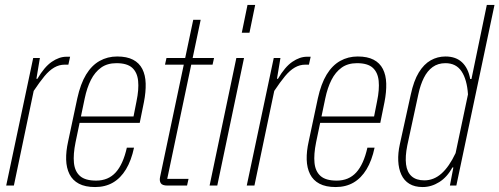

<svg xmlns="http://www.w3.org/2000/svg" viewBox="-20 -749 2016 775"><path d="M5 0 114 -515H141L127 -431H131Q159 -479 189 -499.5Q219 -520 248 -520H263L256 -488H241Q219 -488 199 -476.5Q179 -465 159.5 -441.5Q140 -418 116 -382L36 0Z M364 6Q324 6 298.5 -7.5Q273 -21 260.5 -46Q248 -71 247 -104.5Q246 -138 255 -178L292 -352Q305 -411 327.5 -448Q350 -485 382 -503Q414 -521 453 -521Q492 -521 517 -508Q542 -495 554.5 -470.5Q567 -446 568 -412Q569 -378 561 -337L544 -253H295L300 -279H524L518 -274L531 -340Q541 -388 537.5 -422.5Q534 -457 513.5 -475.5Q493 -494 450 -494Q413 -494 388 -476Q363 -458 347 -426.5Q331 -395 322 -352L285 -175Q275 -126 278.5 -91.5Q282 -57 303 -38.5Q324 -20 368 -20Q417 -20 447 -53Q477 -86 492 -153H521Q510 -101 488.5 -65.5Q467 -30 436 -12Q405 6 364 6Z M656 0Q635 0 629 -9.5Q623 -19 626 -34L760 -669H790L655 -27H741L735 0ZM646 -488 652 -515H844L838 -488Z M826 0 934 -515H965L857 0ZM956 -617 979 -729H1010L987 -617Z M976 0 1085 -515H1112L1098 -431H1102Q1130 -479 1160 -499.5Q1190 -520 1219 -520H1234L1227 -488H1212Q1190 -488 1170 -476.5Q1150 -465 1130.5 -441.5Q1111 -418 1087 -382L1007 0Z M1335 6Q1295 6 1269.5 -7.5Q1244 -21 1231.5 -46Q1219 -71 1218 -104.5Q1217 -138 1226 -178L1263 -352Q1276 -411 1298.5 -448Q1321 -485 1353 -503Q1385 -521 1424 -521Q1463 -521 1488 -508Q1513 -495 1525.5 -470.5Q1538 -446 1539 -412Q1540 -378 1532 -337L1515 -253H1266L1271 -279H1495L1489 -274L1502 -340Q1512 -388 1508.5 -422.5Q1505 -457 1484.5 -475.5Q1464 -494 1421 -494Q1384 -494 1359 -476Q1334 -458 1318 -426.5Q1302 -395 1293 -352L1256 -175Q1246 -126 1249.5 -91.5Q1253 -57 1274 -38.5Q1295 -20 1339 -20Q1388 -20 1418 -53Q1448 -86 1463 -153H1492Q1481 -101 1459.5 -65.5Q1438 -30 1407 -12Q1376 6 1335 6Z M1686 6Q1654 6 1632.5 -7Q1611 -20 1600 -44Q1589 -68 1587.5 -99.5Q1586 -131 1594 -167L1638 -367Q1650 -423 1670.5 -456.5Q1691 -490 1718.5 -505.5Q1746 -521 1778 -521Q1820 -521 1845 -497.5Q1870 -474 1878 -430H1883L1945 -729H1976L1822 0H1796L1810 -73H1806Q1785 -34 1753 -14Q1721 6 1686 6ZM1693 -21Q1731 -21 1762 -48.5Q1793 -76 1819 -131L1869 -368Q1865 -428 1843 -461Q1821 -494 1778 -494Q1748 -494 1726.5 -478.5Q1705 -463 1691 -435Q1677 -407 1669 -370L1624 -162Q1615 -117 1619 -85.5Q1623 -54 1641.5 -37.5Q1660 -21 1693 -21Z"/></svg>

Font: Hubot Sans Condensed ExtraLight
Style: Italic
Weight: 200
Width: 3
Italic angle: -12.0243°
Designer: Deni Anggara
Foundry: GitHub, Inc., Subsidiary of Microsoft Corporation
Version: Version 2.000